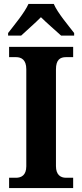

<svg xmlns="http://www.w3.org/2000/svg" viewBox="-20 -951 415 971"><path d="M21 -784V-771H87C112 -795 159 -835 187 -864C215 -836 264 -794 289 -771H355V-784C326 -822 271 -886 252 -931H124C104 -886 50 -822 21 -784ZM26 0H350V-52H314C286 -52 263 -67 263 -111V-600C263 -649 284 -662 314 -662H350V-714H26V-662H61C88 -662 113 -649 113 -601V-110C113 -65 88 -52 61 -52H26Z"/></svg>

Font: Noto Serif Ethiopic SemiCondensed
Style: Bold
Weight: 700
Width: 4
Designer: Monotype Design Team
Foundry: Monotype Imaging Inc.
Version: Version 2.102